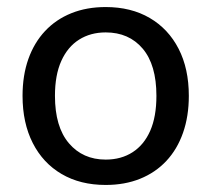

<svg xmlns="http://www.w3.org/2000/svg" viewBox="-20 -516 600 545"><path d="M280 9Q208 9 155 -22Q102 -53 73 -110Q44 -167 44 -244Q44 -302 60.5 -348.5Q77 -395 108 -428Q139 -461 182.5 -478.5Q226 -496 280 -496Q352 -496 405 -465Q458 -434 487 -377.5Q516 -321 516 -244Q516 -186 499.5 -139Q483 -92 452 -59Q421 -26 377.5 -8.5Q334 9 280 9ZM280 -63Q324 -63 356.5 -84Q389 -105 406.5 -145Q424 -185 424 -244Q424 -332 385 -378Q346 -424 280 -424Q237 -424 204.5 -403.5Q172 -383 154 -343Q136 -303 136 -244Q136 -156 175.5 -109.5Q215 -63 280 -63Z"/></svg>

Font: Nunito ExtraLight Medium
Style: Regular
Weight: 500
Version: Version 3.602